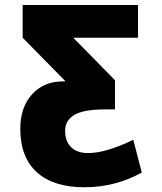

<svg xmlns="http://www.w3.org/2000/svg" viewBox="-20 -540 666 790"><path d="M63.5 -9.8Q63.5 -98.6 111.8 -151.9Q160.2 -205.1 238.3 -205.1H248V-207L73.2 -384.8V-519.5H547.9V-384.8H283.2V-382.8L453.1 -210V-89.8H413.1Q324.2 -89.8 286.1 -67.4Q248 -44.9 248 -1.5Q248 42 272.9 65.9Q297.9 89.8 342.8 89.8Q415 89.8 528.3 35.2L563.5 169.9Q454.1 230.5 327.1 230.5Q200.2 230.5 131.8 168.9Q63.5 107.4 63.5 -9.8Z"/></svg>

Font: GenEi M Gothic v2 Black
Style: Regular
Weight: 900
Version: Version 2.0